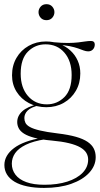

<svg xmlns="http://www.w3.org/2000/svg" viewBox="-20 -668 490 942"><path d="M196 254Q149.5 254 113 246.2Q76.5 238.5 51.8 223.8Q27 209 14.2 188.2Q1.5 167.5 1.5 141.5Q1.5 118 13.5 97Q25.5 76 48.8 58.5Q72 41 106.8 28.2Q141.5 15.5 187.5 8L222.5 -1L203 15Q143 24.5 106.8 42.2Q70.5 60 54.2 83.5Q38 107 38 135Q38 165.5 55.8 189Q73.5 212.5 109 225.5Q144.5 238.5 198 238.5Q262 238.5 310.2 223Q358.5 207.5 385.5 179.5Q412.5 151.5 412.5 115Q412.5 97 403.5 82Q394.5 67 373.8 55Q353 43 318.2 34.5Q283.5 26 233 21.5Q182 17 149.2 8.2Q116.5 -0.5 98 -12.2Q79.5 -24 72 -38.5Q64.5 -53 64.5 -69Q64.5 -99.5 89.5 -122.2Q114.5 -145 165 -156.5L173 -151.5Q132 -142 115.8 -125.8Q99.5 -109.5 99.5 -89Q99.5 -76 105 -65Q110.5 -54 127 -44.8Q143.5 -35.5 176 -27.8Q208.5 -20 262.5 -13.5Q316.5 -7 352.5 3.2Q388.5 13.5 409.8 28Q431 42.5 440.2 61Q449.5 79.5 449.5 103Q449.5 145 417.8 179.5Q386 214 329.2 234Q272.5 254 196 254ZM207.5 -142Q160 -142 121.8 -162.2Q83.5 -182.5 61.2 -218Q39 -253.5 39 -298.5Q39 -346.5 60.8 -384Q82.5 -421.5 120.5 -443Q158.5 -464.5 205.5 -464.5Q241.5 -464.5 272 -452.8Q302.5 -441 325.5 -420Q348.5 -399 361.2 -370.5Q374 -342 374 -307.5Q374 -260 352.2 -222.5Q330.5 -185 292.8 -163.5Q255 -142 207.5 -142ZM209.5 -156Q260 -156 295.8 -191.5Q331.5 -227 331.5 -300Q331.5 -368.5 296.2 -409.5Q261 -450.5 203.5 -450.5Q153 -450.5 117.2 -415Q81.5 -379.5 81.5 -306.5Q81.5 -238 117.2 -197Q153 -156 209.5 -156ZM256 -449 241.5 -461Q284.5 -457 314 -457.2Q343.5 -457.5 364 -460Q384.5 -462.5 399.2 -464.8Q414 -467 426.5 -467Q435.5 -467 440.2 -462.5Q445 -458 445 -450Q445 -435 436 -425.5Q427 -416 413 -416Q402.5 -416 391 -420.2Q379.5 -424.5 362.8 -430.5Q346 -436.5 320.2 -441.8Q294.5 -447 256 -449ZM208 -569Q190 -569 179.5 -581Q169 -593 169 -608.5Q169 -623.5 179.5 -635.5Q190 -647.5 208 -647.5Q226 -647.5 236.5 -635.5Q247 -623.5 247 -608.5Q247 -593 236.5 -581Q226 -569 208 -569Z"/></svg>

Font: Newsreader 36pt ExtraLight
Style: Regular
Weight: 250
Designer: Hugues Gentile
Foundry: Production Type
Version: Version 1.003